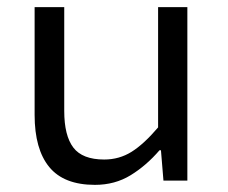

<svg xmlns="http://www.w3.org/2000/svg" viewBox="-20 -506 640 538"><path d="M246 12Q159 12 118 -38Q77 -88 77 -184V-486H160V-195Q160 -126 185.5 -92.5Q211 -59 272 -59Q314 -59 348.5 -80.5Q383 -102 423 -149V-486H505V0H438L431 -85H427Q390 -42 346 -15Q302 12 246 12Z"/></svg>

Font: SauceCodePro NFM
Style: Regular
Weight: 400
Monospace: yes
Designer: Paul D. Hunt, Teo Tuominen
Foundry: Adobe
Version: Version 2.042;hotconv 1.1.0;makeotfexe 2.6.0;Nerd Fonts 3.3.